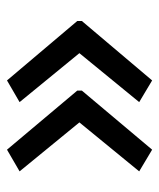

<svg xmlns="http://www.w3.org/2000/svg" viewBox="27 -538 455 549"><g transform="rotate(-90 254.5 -263.5)"><path d="M270 -257 101 -56 39 -93 179 -264 39 -435 101 -471 270 -270ZM469 -257 299 -56 237 -93 377 -264 237 -435 299 -471 469 -270Z"/></g></svg>

Font: Noto Sans Khmer
Style: Regular
Weight: 400
Designer: Danh Hong and the Monotype Design Team
Foundry: Monotype Imaging Inc.
Version: Version 1.900